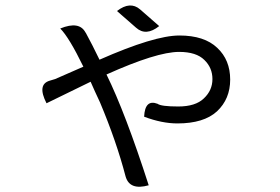

<svg xmlns="http://www.w3.org/2000/svg" viewBox="-20 -633 1040 714"><path d="M572 -536Q523 -497 486 -530L415 -592Q464 -630 501 -598L572 -536ZM290 -385Q237 -494 204 -527Q275 -556 298 -512L299 -511Q322 -469 350 -411Q554 -501 647 -501Q740 -501 788 -455Q836 -410 836 -337Q836 -265 787 -219Q738 -174 640 -174Q582 -174 516 -199Q519 -265 566 -247Q579 -237 643 -237Q707 -237 738 -267Q770 -297 770 -339Q770 -381 740 -410Q710 -440 646 -440Q563 -440 376 -356Q446 -214 533 56Q462 76 447 23Q413 -107 352 -252L333 -293Q333 -293 317 -329L153 -249Q117 -319 165 -333L185 -339Q187 -340 290 -385Z"/></svg>

Font: Swei Half Moon CJK TC
Style: DemiLight
Weight: 350
Version: Version 2.125